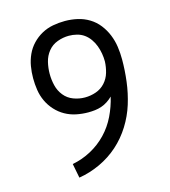

<svg xmlns="http://www.w3.org/2000/svg" viewBox="-111 -832 823 930"><g transform="rotate(-15 300.0 -367.5)"><path d="M172 8 158 -64Q207 -73 251.5 -97Q296 -121 330.5 -157Q365 -193 387 -238.5Q409 -284 420 -332Q408 -320 393.5 -310.5Q379 -301 363 -295.5Q347 -290 330 -288Q313 -286 296 -286Q266 -286 236.5 -292Q207 -298 181 -312.5Q155 -327 134.5 -349.5Q114 -372 101.5 -399Q89 -426 84.5 -455.5Q80 -485 80 -515Q80 -545 85 -574.5Q90 -604 102.5 -631.5Q115 -659 136 -681Q157 -703 183.5 -717.5Q210 -732 240 -737.5Q270 -743 300 -743Q332 -743 363 -736Q394 -729 421 -712.5Q448 -696 467.5 -671Q487 -646 499 -616.5Q511 -587 515.5 -555.5Q520 -524 520 -492Q520 -437 513 -381Q506 -325 489.5 -272Q473 -219 443 -171Q413 -123 371.5 -86Q330 -49 278.5 -25Q227 -1 172 8ZM299 -360Q328 -360 355 -369.5Q382 -379 401 -400Q420 -421 428 -448.5Q436 -476 437 -504Q437 -524 433.5 -544Q430 -564 423 -583Q416 -602 404 -619Q392 -636 376 -647.5Q360 -659 340 -664Q320 -669 300 -669Q271 -669 242.5 -658.5Q214 -648 195.5 -625Q177 -602 170 -573Q163 -544 163 -514Q163 -485 170 -456Q177 -427 195.5 -404Q214 -381 242 -370.5Q270 -360 299 -360Z"/></g></svg>

Font: Iosevka Mono
Style: Regular
Weight: 400
Designer: Belleve Invis
Foundry: Belleve Invis
Version: Version 11.1.1